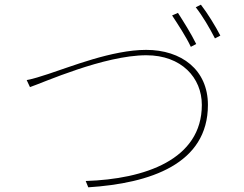

<svg xmlns="http://www.w3.org/2000/svg" viewBox="-20 -816 1040 820"><path d="M921 -664C901 -703 866 -760 838 -796L816 -785C845 -748 875 -697 898 -652L921 -664ZM818 -628C796 -673 763 -725 740 -761L715 -750C740 -712 776 -657 795 -616L818 -628ZM868 -368C868 -518 755 -603 604 -603C459 -603 279 -530 186 -500C147 -488 130 -481 94 -474L108 -444C162 -462 424 -580 605 -580C755 -580 842 -484 842 -368C842 -134 598 -51 346 -43L357 -16C621 -33 868 -115 868 -368Z"/></svg>

Font: Glow Sans SC Normal Thin
Style: Regular
Weight: 100
Designer: Ryoko NISHIZUKA (kana, bopomofo & ideographs); Paul D. Hunt (Latin, Greek & Cyrillic); Sandoll Communications, Soo-young
Version: Version 0.93